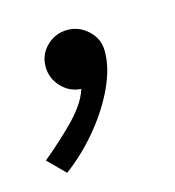

<svg xmlns="http://www.w3.org/2000/svg" viewBox="-53 -140 291 320"><g transform="rotate(-15 92.5 20.0)"><path d="M-2 106Q15 92 28 80Q41 68 51 58Q62 47 71.5 34Q81 21 86 6Q66 5 52 -10Q38 -25 38 -45Q38 -66 53 -80.5Q68 -95 89 -95Q109 -95 124.5 -80.5Q140 -66 140 -45Q140 -45 140 -44Q140 -16 125 16.5Q110 49 84.5 80Q59 111 27 135Z"/></g></svg>

Font: Lil Grotesk
Style: Regular
Weight: 400
Designer: Bastien Sozeau
Foundry: NBR — Bastien Sozeau
Version: Version 4.002; ttfautohint (v1.8.4.7-5d5b)